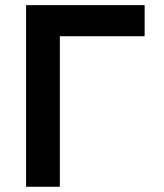

<svg xmlns="http://www.w3.org/2000/svg" viewBox="-20 -713 626 733"><path d="M79.6 0V-693.4H532.2V-574.7H208.5V0Z"/></svg>

Font: Cascadia Code PL
Style: Bold
Weight: 700
Monospace: yes
Designer: Aaron Bell
Foundry: Saja Typeworks
Version: Version 2404.023; ttfautohint (v1.8.4)